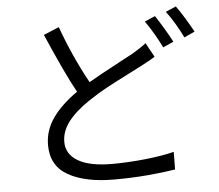

<svg xmlns="http://www.w3.org/2000/svg" viewBox="-57 -879 1114 978"><g transform="rotate(-5 500.0 -389.5)"><path d="M961 -679 907 -654Q890 -689 867.5 -727Q845 -765 824 -792L877 -815Q897 -788 921.5 -747.5Q946 -707 961 -679ZM849 -637 795 -613Q779 -646 756 -685.5Q733 -725 713 -752L767 -775Q785 -748 809 -708Q833 -668 849 -637ZM672 -527Q641 -511 621 -501Q542 -461 494.5 -435.5Q447 -410 398 -377Q326 -329 288.5 -280Q251 -231 251 -177Q251 -114 310.5 -79Q370 -44 485 -44Q566 -44 655 -53.5Q744 -63 802 -78L801 12Q741 22 658.5 29Q576 36 488 36Q340 36 253.5 -13Q167 -62 167 -168Q167 -242 211 -305Q255 -368 338 -426Q285 -521 195 -729L274 -762Q329 -609 406 -469Q453 -497 573 -561L637 -595Q684 -623 707 -642L747 -569Q720 -552 672 -527Z"/></g></svg>

Font: Noto Sans SC
Style: Regular
Weight: 400
Designer: Ryoko NISHIZUKA ____ (kana & ideographs); Paul D. Hunt (Latin, Greek & Cyrillic); Wenlong ZHANG ___ (bopomofo); Sandoll 
Foundry: Adobe Systems Incorporated
Version: Version 1.004